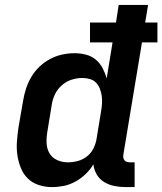

<svg xmlns="http://www.w3.org/2000/svg" viewBox="-20 -755 662 783"><path d="M192 8Q164 8 138 -0.5Q112 -9 93.5 -27Q75 -45 65 -70Q55 -95 51 -121.5Q47 -148 49 -176.5Q51 -205 55 -233L74 -343Q78 -368 86 -393Q94 -418 107.5 -441Q121 -464 141 -483Q161 -502 184.5 -514.5Q208 -527 233.5 -532.5Q259 -538 284 -538Q308 -538 331 -532Q354 -526 371 -511.5Q388 -497 398.5 -477Q409 -457 415 -435L439 -582H347V-663H453L464 -735H584L572 -663H622V-582H559L483 -124Q482 -118 483 -112Q484 -106 487.5 -101.5Q491 -97 497 -95Q503 -93 510 -93H529V8H493Q469 8 446.5 3.5Q424 -1 405 -12.5Q386 -24 374.5 -43.5Q363 -63 361 -85Q348 -63 329 -45Q310 -27 287.5 -14.5Q265 -2 240.5 3Q216 8 192 8ZM257 -93Q277 -93 297.5 -98.5Q318 -104 335 -117.5Q352 -131 361.5 -150.5Q371 -170 374 -190L392 -300Q395 -316 396 -332Q397 -348 395 -363Q393 -378 387.5 -392.5Q382 -407 372 -417.5Q362 -428 347 -432.5Q332 -437 316 -437Q294 -437 272 -430Q250 -423 232 -407Q214 -391 204 -370Q194 -349 191 -327L173 -217Q169 -194 170 -171Q171 -148 182 -129.5Q193 -111 213.5 -102Q234 -93 257 -93Z"/></svg>

Font: Iosevka Curly Extended
Style: Bold Italic
Weight: 700
Width: 7
Italic angle: -9°
Monospace: yes
Designer: Belleve Invis
Foundry: Belleve Invis
Version: Version 11.1.0; ttfautohint (v1.8.3)